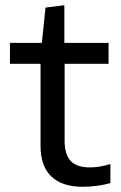

<svg xmlns="http://www.w3.org/2000/svg" viewBox="-20 -704 461 734"><path d="M296 10Q217 10 176 -29.5Q135 -69 135 -146V-460H18V-540H140L154 -675L226 -684V-540H395V-460H227V-166Q227 -114 250 -89Q273 -64 324 -64Q360 -64 402 -77V-4Q351 10 296 10Z"/></svg>

Font: Encode Sans Wide
Style: Regular
Weight: 400
Designer: Pablo Impallari, Andres Torresi
Foundry: Pablo Impallari, Andres Torresi
Version: Version 1.000; ttfautohint (v1.00) -l 8 -r 50 -G 200 -x 14 -